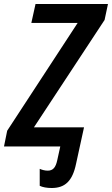

<svg xmlns="http://www.w3.org/2000/svg" viewBox="-50 -734 561 962"><path d="M209 208C275 208 313 174 331 87L371 -96H120L474 -634L491 -714H128L107 -619H339L-14 -79L-30 0H252L237 68C229 106 215 121 189 121C175 121 160 117 149 112V197C163 204 185 208 209 208Z"/></svg>

Font: Noto Sans Display SemiCondensed Medium
Style: Italic
Weight: 500
Width: 4
Italic angle: -12°
Designer: Monotype Design Team
Foundry: Monotype Imaging Inc.
Version: Version 1.900